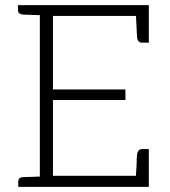

<svg xmlns="http://www.w3.org/2000/svg" viewBox="-20 -727 662 747"><path d="M135 -707H50V-688C50 -677 57 -671 70 -670H80C85 -670 92 -669 102 -669C112 -669 123 -668 135 -668V-40C123 -40 112 -39 102 -39C92 -39 85 -38 80 -38H70C57 -37 51 -31 51 -20V0H135H559V-43V-147H534C520 -147 514 -138 513 -122C513 -120 512 -116 512 -109C512 -102 512 -92 511 -77C510 -62 509 -52 509 -43H186V-338H468V-379H186V-665H509C511 -621 513 -594 513 -585C514 -569 520 -561 534 -561H559V-665V-707Z"/></svg>

Font: SVN-Aleo
Style: Light
Weight: 300
Designer: Alessio Laiso
Version: Version 1.2.2